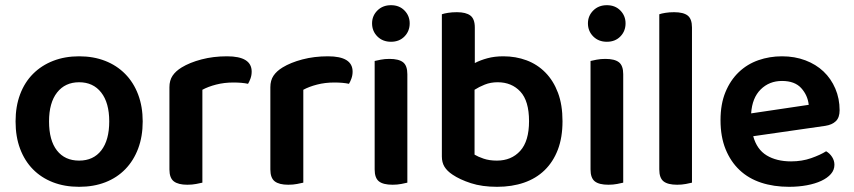

<svg xmlns="http://www.w3.org/2000/svg" viewBox="-20 -705 3291 740"><path d="M530 -237Q530 -179 512.5 -132.5Q495 -86 463 -53Q431 -20 386 -2.5Q341 15 285 15Q229 15 184 -2.5Q139 -20 107 -52.5Q75 -85 57.5 -131.5Q40 -178 40 -237Q40 -295 57.5 -341.5Q75 -388 107.5 -420.5Q140 -453 185 -470.5Q230 -488 285 -488Q340 -488 385 -470.5Q430 -453 462.5 -420Q495 -387 512.5 -340.5Q530 -294 530 -237ZM285 -388Q231 -388 200 -348.5Q169 -309 169 -237Q169 -164 199.5 -125Q230 -86 285 -86Q340 -86 370.5 -125.5Q401 -165 401 -237Q401 -309 370 -348.5Q339 -388 285 -388Z M760 -1Q751 1 736 4Q721 7 702 7Q667 7 650 -6Q633 -19 633 -52V-369Q633 -395 645 -413Q657 -431 680 -445Q711 -464 756.5 -476Q802 -488 855 -488Q950 -488 950 -429Q950 -415 945.5 -402.5Q941 -390 936 -382Q913 -387 879 -387Q844 -387 813 -379Q782 -371 760 -359Z M1149 -1Q1140 1 1125 4Q1110 7 1091 7Q1056 7 1039 -6Q1022 -19 1022 -52V-369Q1022 -395 1034 -413Q1046 -431 1069 -445Q1100 -464 1145.5 -476Q1191 -488 1244 -488Q1339 -488 1339 -429Q1339 -415 1334.5 -402.5Q1330 -390 1325 -382Q1302 -387 1268 -387Q1233 -387 1202 -379Q1171 -371 1149 -359Z M1424 -470Q1432 -472 1447.5 -475Q1463 -478 1481 -478Q1517 -478 1533.5 -465Q1550 -452 1550 -419V-1Q1542 1 1526.5 4Q1511 7 1493 7Q1457 7 1440.5 -6Q1424 -19 1424 -52ZM1414 -615Q1414 -644 1434.5 -664.5Q1455 -685 1487 -685Q1519 -685 1539 -664.5Q1559 -644 1559 -615Q1559 -585 1539 -564.5Q1519 -544 1487 -544Q1455 -544 1434.5 -564.5Q1414 -585 1414 -615Z M1920 -488Q1968 -488 2009.5 -472.5Q2051 -457 2082 -425.5Q2113 -394 2130.5 -347.5Q2148 -301 2148 -238Q2148 -175 2130 -128Q2112 -81 2079 -49Q2046 -17 1999.5 -1Q1953 15 1896 15Q1838 15 1795 1Q1752 -13 1724 -32Q1703 -46 1693 -62.5Q1683 -79 1683 -102V-650Q1691 -653 1706.5 -655.5Q1722 -658 1741 -658Q1776 -658 1793 -645Q1810 -632 1810 -599V-462Q1831 -473 1858.5 -480.5Q1886 -488 1920 -488ZM1898 -388Q1871 -388 1848.5 -379Q1826 -370 1809 -359V-109Q1822 -101 1844 -93.5Q1866 -86 1895 -86Q1951 -86 1985 -123.5Q2019 -161 2019 -238Q2019 -316 1985.5 -352Q1952 -388 1898 -388Z M2256 -470Q2264 -472 2279.5 -475Q2295 -478 2313 -478Q2349 -478 2365.5 -465Q2382 -452 2382 -419V-1Q2374 1 2358.5 4Q2343 7 2325 7Q2289 7 2272.5 -6Q2256 -19 2256 -52ZM2246 -615Q2246 -644 2266.5 -664.5Q2287 -685 2319 -685Q2351 -685 2371 -664.5Q2391 -644 2391 -615Q2391 -585 2371 -564.5Q2351 -544 2319 -544Q2287 -544 2266.5 -564.5Q2246 -585 2246 -615Z M2647 -1Q2639 1 2623.5 4Q2608 7 2590 7Q2554 7 2537.5 -6Q2521 -19 2521 -52V-650Q2529 -653 2544.5 -655.5Q2560 -658 2578 -658Q2614 -658 2630.5 -645Q2647 -632 2647 -599V-1Z M2883 -180Q2897 -129 2935 -106Q2973 -83 3029 -83Q3071 -83 3106.5 -95.5Q3142 -108 3164 -122Q3178 -114 3187 -100Q3196 -86 3196 -70Q3196 -50 3182.5 -34.5Q3169 -19 3145.5 -8Q3122 3 3090 9Q3058 15 3021 15Q2962 15 2913.5 -1Q2865 -17 2830.5 -49.5Q2796 -82 2776.5 -130Q2757 -178 2757 -242Q2757 -304 2776 -350Q2795 -396 2827.5 -427Q2860 -458 2903 -473Q2946 -488 2994 -488Q3043 -488 3084 -472.5Q3125 -457 3154 -429.5Q3183 -402 3199.5 -363.5Q3216 -325 3216 -280Q3216 -252 3201.5 -238Q3187 -224 3161 -220ZM2994 -393Q2945 -393 2912 -360.5Q2879 -328 2875 -268L3097 -301Q3093 -338 3068 -365.5Q3043 -393 2994 -393Z"/></svg>

Font: Baloo Thambi 2 SemiBold
Style: Regular
Weight: 600
Designer: Aadarsh Rajan and Ek Type
Foundry: Ek Type
Version: Version 1.640;hotconv 1.0.111;makeotfexe 2.5.65597; ttfautoh